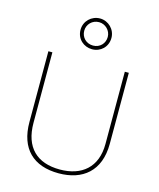

<svg xmlns="http://www.w3.org/2000/svg" viewBox="-143 -1096 997 1206"><g transform="rotate(15 356.0 -493.5)"><path d="M356 -797C411 -797 456 -838 456 -897C456 -952 411 -997 356 -997C301 -997 255 -954 255 -897C255 -837 302 -797 356 -797ZM356 -821C311 -821 279 -855 279 -897C279 -939 312 -973 356 -973C397 -973 432 -939 432 -897C432 -855 401 -821 356 -821ZM618 -252V-714H592V-244C592 -92 498 -15 356 -15C207 -15 121 -96 121 -256V-714H95V-254C95 -81 190 10 355 10C510 10 618 -74 618 -252Z"/></g></svg>

Font: Noto Sans Syriac Eastern Thin
Style: Regular
Weight: 100
Designer: Patrick Giasson and the Monotype Design Team
Foundry: Monotype Imaging Inc.
Version: Version 3.001